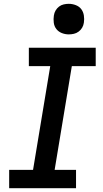

<svg xmlns="http://www.w3.org/2000/svg" viewBox="-20 -985 540 1005"><path d="M28 0V-96H153L243 -639H131V-735H481V-639H356L266 -96H378V0ZM340 -805Q321 -805 303.5 -812Q286 -819 275 -833Q264 -847 261.5 -866Q259 -885 262 -904Q264 -918 271 -930Q278 -942 289 -950.5Q300 -959 313.5 -962Q327 -965 340 -965Q359 -965 377 -958Q395 -951 405.5 -937Q416 -923 419 -904Q422 -885 419 -866Q417 -852 410 -840Q403 -828 391.5 -819.5Q380 -811 366.5 -808Q353 -805 340 -805Z"/></svg>

Font: Iosevka Slab
Style: Bold Italic
Weight: 700
Italic angle: -9°
Monospace: yes
Designer: Belleve Invis
Foundry: Belleve Invis
Version: Version 11.1.0; ttfautohint (v1.8.3)